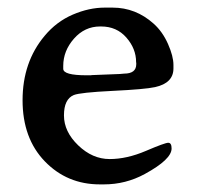

<svg xmlns="http://www.w3.org/2000/svg" viewBox="-20 -481 522 507"><path d="M339.8 -311.5V-314.5L339.4 -316.9Q339.4 -352.5 313.7 -381.8Q288.1 -411.1 247.1 -411.1H244.1Q203.6 -411.1 175.3 -378.9Q147 -346.7 147 -307.1V-299.3Q147 -282.2 208.5 -282.2H219.7L222.7 -282.7L296.4 -285.6L307.6 -286.6Q339.8 -286.6 339.8 -311.5ZM254.4 5.9H243.7Q157.2 5.9 98.4 -54.9Q39.6 -115.7 39.6 -216.3Q39.6 -316.9 97.7 -386.2Q128.9 -423.8 172.1 -442.4Q215.3 -460.9 256.3 -460.9H277.3Q338.4 -460.9 385.7 -418.5Q409.2 -397.5 423.6 -365Q438 -332.5 438 -309.6V-300.3Q438 -261.7 389.6 -251Q362.8 -245.1 277.1 -241Q191.4 -236.8 174.8 -230Q148.9 -219.2 148.9 -176.3Q148.9 -133.3 186.5 -97.2Q224.1 -61 269.5 -61Q314.9 -61 365.2 -82.5Q415.5 -104 424.3 -104Q433.1 -104 433.1 -88.9Q433.1 -60.1 362.3 -21.5Q312 5.9 254.4 5.9Z"/></svg>

Font: Averia Serif
Style: Regular
Weight: 500
Version: Version 1.0